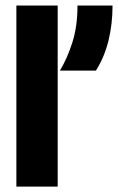

<svg xmlns="http://www.w3.org/2000/svg" viewBox="-20 -687 436 707"><path d="M40.3 0V-666.7H192.4V0ZM200.7 -427.1Q227.8 -472.2 246.5 -530.9Q265.3 -589.6 265.3 -666.7H394.4Q394.4 -597.9 379.5 -537.5Q364.6 -477.1 333.3 -427.1Z"/></svg>

Font: Afacad Flux ExtraBold
Style: Regular
Weight: 800
Designer: Kristian Moeller
Foundry: Dicotype
Version: Version 1.100